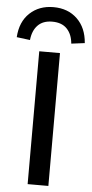

<svg xmlns="http://www.w3.org/2000/svg" viewBox="-88 -980 485 1015"><g transform="rotate(5 154.5 -472.0)"><path d="M99 0V-705H209V0ZM45 -760 -26 -769Q-21 -851 28.5 -897.5Q78 -944 154 -944Q231 -944 280 -897Q329 -850 335 -769L264 -760Q260 -809 232.5 -838Q205 -867 154 -867Q105 -867 77.5 -838.5Q50 -810 45 -760Z"/></g></svg>

Font: Nunito Sans 8pt SemiBold
Style: Regular
Weight: 600
Version: Version 3.101;gftools[0.9.27]